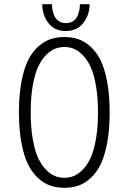

<svg xmlns="http://www.w3.org/2000/svg" viewBox="-20 -882 610 913"><path d="M406 -862Q406 -811 376.2 -772.8Q346.5 -734.5 292.5 -734.5Q239 -734.5 210 -772.5Q181 -810.5 181 -862H227Q227 -849 229.5 -835.8Q232 -822.5 238.5 -807Q245 -791.5 259.2 -781.8Q273.5 -772 293.5 -772Q314 -772 328.2 -781.8Q342.5 -791.5 348.8 -807Q355 -822.5 357.5 -835.8Q360 -849 360 -862ZM286.5 11Q251 11 221 1.2Q191 -8.5 162.5 -34Q134 -59.5 114 -99Q94 -138.5 82 -202Q70 -265.5 70 -348Q70 -430 82 -493.5Q94 -557 114 -596.5Q134 -636 162.5 -661.2Q191 -686.5 221 -696.2Q251 -706 286.5 -706Q321.5 -706 351.2 -696.2Q381 -686.5 409.5 -661.2Q438 -636 457.8 -596.5Q477.5 -557 489.5 -493.5Q501.5 -430 501.5 -348Q501.5 -265.5 489.5 -202Q477.5 -138.5 457.8 -99Q438 -59.5 409.5 -34Q381 -8.5 351.2 1.2Q321.5 11 286.5 11ZM286.5 -36.5Q310 -36.5 331.5 -45.2Q353 -54 374.5 -76.2Q396 -98.5 411.5 -132.8Q427 -167 436.5 -222.2Q446 -277.5 446 -348Q446 -418 436.5 -473.2Q427 -528.5 411.5 -562.5Q396 -596.5 374.5 -618.8Q353 -641 331.5 -649.8Q310 -658.5 286.5 -658.5Q262.5 -658.5 240.8 -649.8Q219 -641 197.5 -618.8Q176 -596.5 160.5 -562.5Q145 -528.5 135.5 -473.5Q126 -418.5 126 -348Q126 -277.5 135.5 -222.2Q145 -167 160.5 -132.8Q176 -98.5 197.5 -76.2Q219 -54 240.8 -45.2Q262.5 -36.5 286.5 -36.5Z"/></svg>

Font: League Mono Narrow UltraLight
Style: Regular
Weight: 200
Width: 3
Designer: Tyler Finck
Foundry: The League of Moveable Type / Tyler Finck
Version: Version 2.210